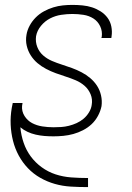

<svg xmlns="http://www.w3.org/2000/svg" viewBox="-20 -548 540 783"><path d="M338 215Q303 215 269 213Q235 211 203.5 202Q172 193 144 177Q116 161 94 138Q72 115 56.5 86.5Q41 58 33 26Q25 -6 23.5 -39.5Q22 -73 28 -108Q29 -113 30 -118Q31 -123 32 -128H72Q72 -127 71.5 -125.5Q71 -124 71 -123Q71 -122 71 -121Q71 -120 70 -119H71Q71 -119 70.5 -118Q70 -117 70 -117Q68 -94 80 -75Q92 -56 111 -46Q130 -36 152.5 -32.5Q175 -29 198 -29Q214 -29 229.5 -30Q245 -31 261 -35Q277 -39 292.5 -46Q308 -53 321 -64Q334 -75 343 -90Q352 -105 354 -120Q358 -143 349.5 -163.5Q341 -184 325 -198Q309 -212 289 -220.5Q269 -229 248.5 -235.5Q228 -242 207.5 -249.5Q187 -257 168 -267Q149 -277 133 -290.5Q117 -304 105.5 -322Q94 -340 89 -361.5Q84 -383 88 -406Q91 -425 101 -443.5Q111 -462 126 -477Q141 -492 159.5 -502Q178 -512 197.5 -518Q217 -524 236.5 -526Q256 -528 275 -528Q296 -528 316.5 -526Q337 -524 355.5 -518Q374 -512 390.5 -501.5Q407 -491 418.5 -475.5Q430 -460 434 -440Q438 -420 435 -400Q435 -398 434.5 -396.5Q434 -395 434 -393H394Q394 -395 394 -396Q394 -397 395 -398Q398 -421 388.5 -441Q379 -461 361 -472.5Q343 -484 320.5 -487.5Q298 -491 275 -491Q253 -491 229.5 -487.5Q206 -484 184.5 -473Q163 -462 147 -442.5Q131 -423 127 -400Q124 -377 132 -356.5Q140 -336 156 -322Q172 -308 192 -299.5Q212 -291 232.5 -284.5Q253 -278 273.5 -270.5Q294 -263 313 -253Q332 -243 348 -229.5Q364 -216 375.5 -198.5Q387 -181 392 -159Q397 -137 394 -115Q390 -95 379.5 -75.5Q369 -56 353.5 -41.5Q338 -27 318.5 -17Q299 -7 279 -1.5Q259 4 238.5 6Q218 8 198 8Q179 8 161 6.5Q143 5 125.5 1Q108 -3 92 -10.5Q76 -18 63 -29Q66 4 76.5 34.5Q87 65 105.5 90Q124 115 150 134Q176 153 206.5 163Q237 173 270.5 175.5Q304 178 338 178H339V215Z"/></svg>

Font: Iosevka SS04 XLt Obl
Style: Regular
Weight: 200
Italic angle: -9°
Monospace: yes
Designer: Belleve Invis
Foundry: Belleve Invis
Version: Version 19.0.0; ttfautohint (v1.8.4)